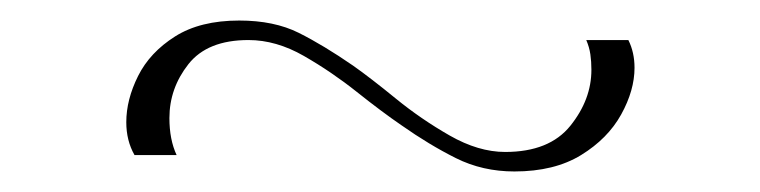

<svg xmlns="http://www.w3.org/2000/svg" viewBox="-20 -404 740 187"><path d="M481 -237Q450 -237 424 -250Q398 -263 371 -282Q352 -295 327.5 -314.5Q303 -334 276 -349.5Q249 -365 222 -365Q182 -365 163.5 -341.5Q145 -318 145 -289Q145 -268 152 -253H111Q103 -267 103 -285Q103 -307 114.5 -330Q126 -353 150.5 -368.5Q175 -384 213 -384Q247 -384 271 -372Q295 -360 324 -340Q341 -328 365.5 -308Q390 -288 418 -272Q446 -256 472 -256Q515 -256 535.5 -281.5Q556 -307 556 -336Q556 -344 555 -351Q554 -358 551 -365H592Q598 -353 598 -338Q598 -316 585 -292.5Q572 -269 546 -253Q520 -237 481 -237Z"/></svg>

Font: Panamera Light
Style: Regular
Weight: 300
Designer: Bastien Sozeau
Foundry: NBR — Bastien Sozeau
Version: Version 3.002; ttfautohint (v1.8.4.7-5d5b);gftools[0.9.33]